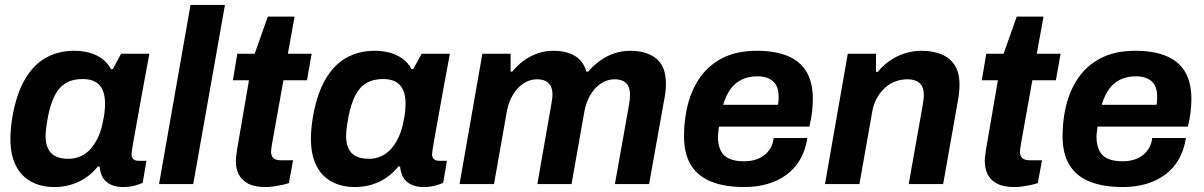

<svg xmlns="http://www.w3.org/2000/svg" viewBox="-20 -743 4860 775"><path d="M199 12Q146 12 105.5 -10Q65 -32 43.5 -75.5Q22 -119 22 -183Q22 -203 24 -224.5Q26 -246 30 -271Q46 -363 80.5 -422.5Q115 -482 165.5 -510Q216 -538 279 -538Q313 -538 341.5 -530Q370 -522 392 -506Q414 -490 428 -464H435L469 -526H583L559 -397Q552 -358 545 -319.5Q538 -281 532 -247Q526 -213 521 -186Q516 -159 513.5 -142Q511 -125 511 -121Q511 -107 518.5 -100.5Q526 -94 539 -94H571L556 -5Q543 1 522.5 6.5Q502 12 476 12Q449 12 428 2.5Q407 -7 395 -26Q390 -35 386.5 -46.5Q383 -58 382 -71H375Q342 -30 297 -9Q252 12 199 12ZM257 -102Q283 -102 306 -112.5Q329 -123 346.5 -143Q364 -163 377 -191.5Q390 -220 396 -255Q400 -273 401.5 -285.5Q403 -298 403.5 -307.5Q404 -317 404 -324Q404 -357 394.5 -379Q385 -401 365 -412.5Q345 -424 314 -424Q273 -424 245.5 -407.5Q218 -391 201 -357.5Q184 -324 174 -274Q170 -253 168 -238.5Q166 -224 165 -213.5Q164 -203 164 -195Q164 -149 186 -125.5Q208 -102 257 -102Z M622 0 749 -723H888L760 0Z M1052 12Q1008 12 982 -1.5Q956 -15 944 -38.5Q932 -62 932 -93Q932 -102 933.5 -113Q935 -124 937 -140L985 -419H920L938 -526H1008L1061 -676H1169L1142 -526H1238L1219 -419H1124L1078 -162Q1077 -156 1075.5 -145.5Q1074 -135 1074 -131Q1074 -114 1083.5 -105Q1093 -96 1114 -96H1163L1146 -4Q1135 0 1118.5 3.5Q1102 7 1084.5 9.5Q1067 12 1052 12Z M1412 12Q1359 12 1318.5 -10Q1278 -32 1256.5 -75.5Q1235 -119 1235 -183Q1235 -203 1237 -224.5Q1239 -246 1243 -271Q1259 -363 1293.5 -422.5Q1328 -482 1378.5 -510Q1429 -538 1492 -538Q1526 -538 1554.5 -530Q1583 -522 1605 -506Q1627 -490 1641 -464H1648L1682 -526H1796L1772 -397Q1765 -358 1758 -319.5Q1751 -281 1745 -247Q1739 -213 1734 -186Q1729 -159 1726.5 -142Q1724 -125 1724 -121Q1724 -107 1731.5 -100.5Q1739 -94 1752 -94H1784L1769 -5Q1756 1 1735.5 6.5Q1715 12 1689 12Q1662 12 1641 2.5Q1620 -7 1608 -26Q1603 -35 1599.5 -46.5Q1596 -58 1595 -71H1588Q1555 -30 1510 -9Q1465 12 1412 12ZM1470 -102Q1496 -102 1519 -112.5Q1542 -123 1559.5 -143Q1577 -163 1590 -191.5Q1603 -220 1609 -255Q1613 -273 1614.5 -285.5Q1616 -298 1616.5 -307.5Q1617 -317 1617 -324Q1617 -357 1607.5 -379Q1598 -401 1578 -412.5Q1558 -424 1527 -424Q1486 -424 1458.5 -407.5Q1431 -391 1414 -357.5Q1397 -324 1387 -274Q1383 -253 1381 -238.5Q1379 -224 1378 -213.5Q1377 -203 1377 -195Q1377 -149 1399 -125.5Q1421 -102 1470 -102Z M1835 0 1927 -526H2041V-454H2048Q2068 -479 2094 -498Q2120 -517 2150 -527.5Q2180 -538 2213 -538Q2265 -538 2299.5 -518Q2334 -498 2347 -454H2354Q2376 -479 2402 -498Q2428 -517 2459.5 -527.5Q2491 -538 2524 -538Q2590 -538 2629 -506.5Q2668 -475 2668 -404Q2668 -388 2666 -371Q2664 -354 2660 -335L2600 0H2462L2519 -320Q2521 -332 2522 -341.5Q2523 -351 2523 -360Q2523 -383 2515.5 -396.5Q2508 -410 2494 -416.5Q2480 -423 2461 -423Q2432 -423 2406.5 -406.5Q2381 -390 2363.5 -360.5Q2346 -331 2339 -294L2287 0H2149L2205 -320Q2207 -332 2208.5 -342Q2210 -352 2210 -361Q2210 -383 2202.5 -396.5Q2195 -410 2181 -416.5Q2167 -423 2147 -423Q2119 -423 2093.5 -406.5Q2068 -390 2050.5 -360.5Q2033 -331 2026 -294L1974 0Z M2985 12Q2905 12 2850.5 -10Q2796 -32 2768.5 -77.5Q2741 -123 2741 -193Q2741 -220 2743.5 -246Q2746 -272 2751 -297Q2765 -368 2800 -422Q2835 -476 2893 -507Q2951 -538 3035 -538Q3109 -538 3159.5 -517Q3210 -496 3235.5 -453Q3261 -410 3261 -343Q3261 -322 3258 -293.5Q3255 -265 3247 -232H2882Q2881 -221 2879.5 -210.5Q2878 -200 2878 -191Q2878 -158 2889 -135.5Q2900 -113 2923.5 -102.5Q2947 -92 2983 -92Q3008 -92 3028 -98Q3048 -104 3063.5 -115.5Q3079 -127 3089.5 -144.5Q3100 -162 3103 -186H3239Q3231 -136 3209.5 -99Q3188 -62 3154.5 -37.5Q3121 -13 3078 -0.5Q3035 12 2985 12ZM2899 -320H3120Q3122 -329 3122.5 -337.5Q3123 -346 3123 -352Q3123 -381 3113 -399Q3103 -417 3083.5 -426Q3064 -435 3038 -435Q3001 -435 2973.5 -421.5Q2946 -408 2928 -382.5Q2910 -357 2899 -320Z M3310 0 3402 -526H3516V-453H3523Q3543 -478 3571 -497.5Q3599 -517 3632 -527.5Q3665 -538 3699 -538Q3745 -538 3779.5 -524Q3814 -510 3833.5 -480Q3853 -450 3853 -402Q3853 -385 3851 -366.5Q3849 -348 3845 -328L3787 0H3648L3704 -316Q3706 -328 3707.5 -338.5Q3709 -349 3709 -359Q3709 -382 3701 -396Q3693 -410 3678 -416.5Q3663 -423 3642 -423Q3617 -423 3593.5 -414Q3570 -405 3551 -387.5Q3532 -370 3518.5 -345Q3505 -320 3500 -288L3449 0Z M4075 12Q4031 12 4005 -1.5Q3979 -15 3967 -38.5Q3955 -62 3955 -93Q3955 -102 3956.5 -113Q3958 -124 3960 -140L4008 -419H3943L3961 -526H4031L4084 -676H4192L4165 -526H4261L4242 -419H4147L4101 -162Q4100 -156 4098.5 -145.5Q4097 -135 4097 -131Q4097 -114 4106.5 -105Q4116 -96 4137 -96H4186L4169 -4Q4158 0 4141.5 3.5Q4125 7 4107.5 9.5Q4090 12 4075 12Z M4513 12Q4433 12 4378.5 -10Q4324 -32 4296.5 -77.5Q4269 -123 4269 -193Q4269 -220 4271.5 -246Q4274 -272 4279 -297Q4293 -368 4328 -422Q4363 -476 4421 -507Q4479 -538 4563 -538Q4637 -538 4687.5 -517Q4738 -496 4763.5 -453Q4789 -410 4789 -343Q4789 -322 4786 -293.5Q4783 -265 4775 -232H4410Q4409 -221 4407.5 -210.5Q4406 -200 4406 -191Q4406 -158 4417 -135.5Q4428 -113 4451.5 -102.5Q4475 -92 4511 -92Q4536 -92 4556 -98Q4576 -104 4591.5 -115.5Q4607 -127 4617.5 -144.5Q4628 -162 4631 -186H4767Q4759 -136 4737.5 -99Q4716 -62 4682.5 -37.5Q4649 -13 4606 -0.5Q4563 12 4513 12ZM4427 -320H4648Q4650 -329 4650.5 -337.5Q4651 -346 4651 -352Q4651 -381 4641 -399Q4631 -417 4611.5 -426Q4592 -435 4566 -435Q4529 -435 4501.5 -421.5Q4474 -408 4456 -382.5Q4438 -357 4427 -320Z"/></svg>

Font: Archivo SemiBold
Style: Bold Italic
Weight: 700
Italic angle: -10°
Version: Version 2.001